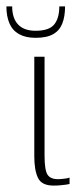

<svg xmlns="http://www.w3.org/2000/svg" viewBox="-46 -576 245 599"><path d="M121 3Q84 3 72.5 -21Q61 -45 61 -88V-399H93V-91Q93 -46 102 -31.5Q111 -17 135 -17Q142 -17 154.5 -18.5Q167 -20 171 -22V-2Q168 -1 160.5 0Q153 1 143 2Q133 3 121 3ZM65 -458Q34 -458 13.5 -469.5Q-7 -481 -16.5 -503Q-26 -525 -26 -556H-8Q-8 -519 10.5 -499.5Q29 -480 65 -480Q107 -480 123 -499.5Q139 -519 139 -556H157Q157 -525 148.5 -503Q140 -481 120 -469.5Q100 -458 65 -458Z"/></svg>

Font: Genos ExtraLight
Style: Regular
Weight: 250
Designer: Robert E. Leuschke
Foundry: Robert E. Leuschke
Version: Version 1.010